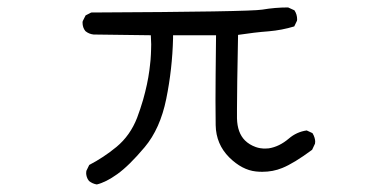

<svg xmlns="http://www.w3.org/2000/svg" viewBox="-20 -462 1040 519"><path d="M447.8 -366.7H564Q562.5 -237.8 562.5 -189.7Q562.5 -141.6 563 -123.5Q564 -72.3 599.6 -36.6Q634.3 -2.4 671.9 1.5Q680.2 2.4 689 2.4Q717.8 2.4 742.7 -7.8Q774.4 -20.5 823.7 -57.1L831.5 -73.7Q832 -75.7 832 -79.6Q832 -83.5 830.3 -89.6Q828.6 -95.7 824.7 -102.1L809.1 -109.4Q781.7 -105.5 760.7 -87.4Q734.9 -65.4 706.5 -61Q701.2 -60.5 698.2 -60.5Q695.3 -60.5 691.9 -60.5Q688.5 -60.5 682.9 -61.5Q677.2 -62.5 671.4 -64.5Q653.8 -70.8 642.1 -82.5Q621.6 -103 620.6 -142.1Q620.6 -150.4 620.6 -167.5Q620.6 -218.8 623.5 -367.7Q668 -374.5 706.5 -377.4Q741.7 -380.4 775.4 -390.6L782.7 -405.8Q783.2 -407.7 783.2 -409.2Q783.2 -423.3 775.9 -434.1L758.8 -441.9Q723.6 -441.9 689 -436Q654.3 -430.2 226.6 -428.2L211.4 -420.4L203.6 -404.8Q203.1 -402.8 203.1 -401.4Q203.1 -387.2 210.9 -377.9Q220.2 -370.1 232.9 -368.7L387.7 -366.7Q388.7 -349.6 388.7 -342.3Q388.7 -335 388.4 -328.4Q388.2 -321.8 387.9 -314.7Q387.7 -307.6 387 -300.5Q386.2 -293.5 385.5 -286.4Q384.8 -279.3 383.8 -272Q378.9 -234.9 366.7 -191.9Q359.4 -167 350.6 -143.6Q332 -95.7 294.9 -64.9Q259.8 -36.1 221.2 -16.1L213.4 0Q212.9 2.4 212.9 6.3Q212.9 10.3 214.6 16.1Q216.3 22 220.7 27.3Q230 34.7 241.7 36.6Q266.1 30.8 296.9 8.8Q329.1 -14.2 371.1 -64.2Q413.1 -114.3 429.4 -194.8Q445.8 -275.4 447.8 -358.4Z"/></svg>

Font: NaikaiFont
Style: Light
Weight: 300
Version: Version 1.89